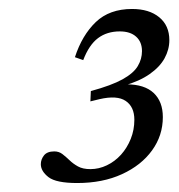

<svg xmlns="http://www.w3.org/2000/svg" viewBox="-20 -700 398 428"><path d="M181.5 -474 182.5 -497Q228.5 -509.5 253.2 -523.2Q278 -537 287.2 -552.8Q296.5 -568.5 296.5 -586Q296.5 -606.5 283.5 -618.2Q270.5 -630 247 -630Q218.5 -630 198.5 -615Q178.5 -600 165.5 -566L147 -572.5Q163 -621.5 193.5 -650.8Q224 -680 274.5 -680Q312.5 -680 335 -661.5Q357.5 -643 357.5 -610.5Q357.5 -589.5 346.8 -570Q336 -550.5 313.5 -534.8Q291 -519 256 -509L262 -512Q302 -512 322.5 -492.8Q343 -473.5 343 -439Q343 -398 319 -364.8Q295 -331.5 252 -311.8Q209 -292 152 -292Q105 -292 88 -305.2Q71 -318.5 71 -334Q71 -344.5 78 -353.5Q85 -362.5 101 -362.5Q111.5 -362.5 119.2 -356.5Q127 -350.5 135 -342.8Q143 -335 153.8 -329Q164.5 -323 181.5 -323Q200.5 -323 218.2 -331.5Q236 -340 249.8 -355.2Q263.5 -370.5 271.5 -390.5Q279.5 -410.5 279.5 -433Q279.5 -462 260.2 -475Q241 -488 202 -479Z"/></svg>

Font: Newsreader 17pt
Style: Italic
Weight: 400
Italic angle: -17°
Version: Version 1.003